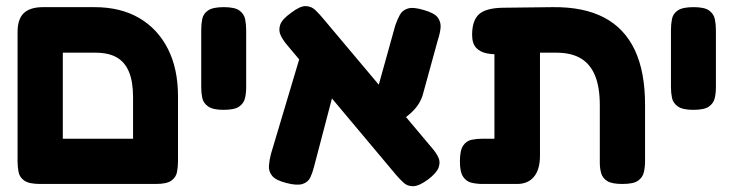

<svg xmlns="http://www.w3.org/2000/svg" viewBox="-20 -609 2473 645"><path d="M115 9Q78 9 62 -2Q46 -13 42.5 -30.5Q39 -48 39 -67V-501Q39 -545 60 -565Q81 -585 125 -585H297Q385 -585 447.5 -548.5Q510 -512 544 -445Q578 -378 578 -285V-68Q578 -48 574.5 -30.5Q571 -13 555.5 -2Q540 9 503 9Q467 9 451 -1Q435 -11 431 -27.5Q427 -44 427 -61V-282Q427 -334 413.5 -367Q400 -400 372.5 -416Q345 -432 300 -432H191V-68Q191 -48 187 -30.5Q183 -13 167.5 -2Q152 9 115 9ZM108 9 109 -143H508L509 9Z M731 -240Q695 -240 679 -251.5Q663 -263 659.5 -280Q656 -297 656 -316V-509Q656 -528 659.5 -545.5Q663 -563 679 -574Q695 -585 732 -585Q769 -585 784.5 -573.5Q800 -562 803.5 -544.5Q807 -527 807 -508V-315Q807 -296 803 -279Q799 -262 783.5 -251Q768 -240 731 -240Z M1418 -6Q1388 16 1368.5 16.5Q1349 17 1336 5Q1323 -7 1311 -21L946 -456Q932 -472 923.5 -489Q915 -506 921 -525Q927 -544 958 -566Q988 -589 1007 -588.5Q1026 -588 1039.5 -575Q1053 -562 1067 -545L1432 -111Q1445 -96 1452.5 -80.5Q1460 -65 1453.5 -46.5Q1447 -28 1418 -6ZM943 6Q907 -3 894.5 -18Q882 -33 883.5 -52.5Q885 -72 890 -91L993 -436L1120 -373L1035 -49Q1030 -29 1022.5 -13Q1015 3 996.5 9Q978 15 943 6ZM1293 -174 1232 -251 1308 -524Q1315 -544 1323.5 -559.5Q1332 -575 1350.5 -580.5Q1369 -586 1405 -575Q1440 -565 1451 -549.5Q1462 -534 1460 -515Q1458 -496 1451 -475L1399 -286Q1391 -264 1377.5 -247.5Q1364 -231 1343 -215Q1322 -199 1293 -174Z M1602 9Q1582 9 1564.5 5Q1547 1 1536 -15Q1525 -31 1525 -67Q1525 -104 1536 -120Q1547 -136 1564.5 -139.5Q1582 -143 1601 -143H1641V-483L1736 -434Q1701 -430 1670.5 -427.5Q1640 -425 1616.5 -429.5Q1593 -434 1579.5 -448.5Q1566 -463 1566 -492Q1566 -540 1589 -561Q1612 -582 1669 -583L1837 -585Q1941 -586 2009.5 -550Q2078 -514 2112.5 -441Q2147 -368 2147 -257V-68Q2147 -48 2143 -30.5Q2139 -13 2123.5 -2Q2108 9 2071 9Q2035 9 2019.5 -1Q2004 -11 1999.5 -27.5Q1995 -44 1995 -61V-255Q1995 -316 1979 -355Q1963 -394 1931 -413Q1899 -432 1849 -432H1794V-86Q1794 -40 1774 -15.5Q1754 9 1717 9Z M2309 -240Q2273 -240 2257 -251.5Q2241 -263 2237.5 -280Q2234 -297 2234 -316V-509Q2234 -528 2237.5 -545.5Q2241 -563 2257 -574Q2273 -585 2310 -585Q2347 -585 2362.5 -573.5Q2378 -562 2381.5 -544.5Q2385 -527 2385 -508V-315Q2385 -296 2381 -279Q2377 -262 2361.5 -251Q2346 -240 2309 -240Z"/></svg>

Font: Fredoka Light SemiBold
Style: Regular
Weight: 600
Version: Version 2.001